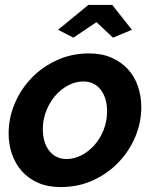

<svg xmlns="http://www.w3.org/2000/svg" viewBox="-20 -750 626 780"><path d="M216 -629 339 -730H436L516 -629L439 -597L372 -660L278 -597ZM227 10Q174 10 134.5 -7.5Q95 -25 68.5 -55Q42 -85 28.5 -124.5Q15 -164 15 -208Q15 -270 39.5 -328.5Q64 -387 107.5 -432.5Q151 -478 211 -505.5Q271 -533 342 -533Q394 -533 433.5 -515.5Q473 -498 500 -468.5Q527 -439 540.5 -399Q554 -359 554 -314Q554 -252 529.5 -194Q505 -136 461.5 -90.5Q418 -45 358 -17.5Q298 10 227 10ZM251 -104Q282 -104 311.5 -119.5Q341 -135 364 -161Q387 -187 401 -222.5Q415 -258 415 -298Q415 -352 389 -385.5Q363 -419 318 -419Q287 -419 257.5 -403.5Q228 -388 205 -361.5Q182 -335 168 -300Q154 -265 154 -225Q154 -171 180 -137.5Q206 -104 251 -104Z"/></svg>

Font: PTCRaleway
Style: Bold Italic
Weight: 700
Italic angle: -12°
Designer: Matt McInerney, Pablo Impallari, Rodrigo Fuenzalida
Foundry: Matt McInerney, Pablo Impallari, Rodrigo Fuenzalida
Version: Version 3.000g; ttfautohint (v1.5) -l 8 -r 28 -G 28 -x 14 -D